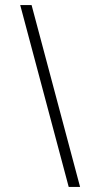

<svg xmlns="http://www.w3.org/2000/svg" viewBox="-20 -740 397 760"><path d="M105 -720H60L252 0H297Z"/></svg>

Font: Hauora ExtraLight
Style: Regular
Weight: 200
Designer: Mikhail Sharanda
Foundry: WCYS & Co.
Version: Version 1.010